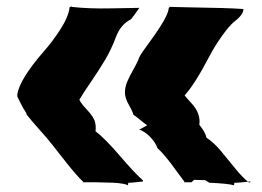

<svg xmlns="http://www.w3.org/2000/svg" viewBox="-20 -630 799 586"><path d="M745.6 -76.2Q705.6 -71.8 695.3 -72.3L694.3 -64.5Q675.8 -69.8 618.7 -72.3L606.4 -80.1L572.3 -81.1L564.5 -73.7H541.5L543 -75.2Q534.2 -86.4 517.6 -109.4Q484.4 -156.2 460.4 -178.2Q455.1 -194.8 438 -212.4Q420.9 -230 403.3 -234.9H406.2L429.2 -247.6Q421.9 -252.4 408 -263.9Q394 -275.4 386.7 -280.3Q385.7 -288.1 373.5 -309.6Q361.3 -331.1 361.3 -347.4Q361.3 -363.8 368.4 -380.9Q375.5 -397.9 387.5 -418.5Q399.4 -439 405.3 -455.6Q411.6 -468.3 434.6 -499Q493.7 -579.1 495.1 -605.5L500 -610.4V-608.9Q522.9 -608.4 567.4 -607.4Q672.9 -606 722.7 -602.5Q723.6 -595.7 717 -585.7Q710.4 -575.7 695.8 -564.5Q681.2 -553.2 658.4 -521.5Q635.7 -489.7 620.1 -460Q574.7 -373 543.5 -338.9Q547.4 -333 563 -316.4Q593.3 -284.7 588.4 -249Q606 -228 610.4 -209.5Q631.8 -195.8 653.6 -169.9Q675.3 -144 697.8 -116Q720.2 -87.9 740.7 -72.3ZM271.5 -229.5Q300.8 -207 345.9 -154.3Q391.1 -101.6 416.5 -79.1V-76.2Q380.9 -71.8 371.6 -72.3L370.6 -64.5Q359.9 -70.3 326.2 -72.3L271.5 -73.7H231.9L233.9 -75.2Q214.4 -93.3 181.2 -135.3Q147.9 -177.2 137.9 -190.4Q127.9 -203.6 100.3 -234.4Q72.8 -265.1 61.5 -280.3L59.6 -286.1Q50.8 -298.8 43.2 -314.5Q35.6 -330.1 33.2 -334.5L32.7 -341.8Q40 -388.2 113.3 -472.7Q141.1 -503.9 165.3 -542Q189.5 -580.1 192.4 -607.9L199.2 -610.4H199.7V-608.9Q251 -603 320.1 -604.5Q389.2 -606 405.3 -606Q384.8 -576.7 379.9 -571.3Q348.1 -555.2 334.2 -517.8Q320.3 -480.5 301.8 -449Q283.2 -417.5 258.5 -381.6Q233.9 -345.7 222.2 -325.7Q227.1 -314.5 245.1 -295.4Q263.2 -276.4 268.6 -261.7Q273.9 -247.1 271.5 -229.5Z"/></svg>

Font: Butcherman
Style: Regular
Weight: 400
Version: Version 001.003